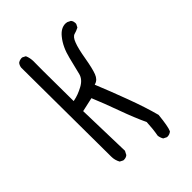

<svg xmlns="http://www.w3.org/2000/svg" viewBox="-244 -824 988 988"><g transform="rotate(-45 250.0 -330.5)"><path d="M361.8 78.1Q377.9 78.1 390.1 67.4Q400.9 44.4 408.7 -33.7Q389.2 -107.4 354.2 -201.4Q319.3 -295.4 286.1 -376L290.5 -377.4Q314 -384.3 325.2 -413.3Q336.4 -442.4 347.2 -505.4Q357.9 -568.4 369.6 -598.1Q381.3 -629.9 398.9 -634.3Q413.1 -637.7 431.2 -647L439.9 -664.1Q440.4 -667 440.4 -671.4Q440.4 -675.8 438.5 -682.4Q436.5 -689 431.6 -694.8L413.6 -703.6Q407.7 -705.1 401.9 -705.1Q368.7 -705.1 341.3 -670.9Q307.6 -629.9 292 -565.9L268.6 -471.2Q260.7 -439.5 223.9 -419.7Q187 -399.9 155.3 -394L149.9 -393.1Q148.4 -563 148.4 -614.7Q148.4 -666.5 148.7 -672.9Q148.9 -679.2 148.9 -681.6Q148.9 -708 139.2 -730L122.1 -738.8Q119.1 -739.3 116.2 -739.3Q113.3 -739.3 108.9 -738.3Q99.1 -736.8 90.8 -730.5Q82.5 -719.7 80.6 -705.6L84.5 -53.7Q84.5 -28.3 97.2 -5.4L114.3 3.4Q116.7 3.9 119.1 3.9Q134.8 3.9 145 -4.9L155.8 -25.4L147.9 -321.8L225.1 -338.9Q252 -274.9 281.7 -192.4Q311.5 -109.9 339.4 -50.8Q337.4 -3.9 329.6 39.1Q331.5 54.7 339.8 68.8L357.4 77.6Q359.9 78.1 361.8 78.1Z"/></g></svg>

Font: Bakudai
Style: Light
Weight: 300
Version: Version 1.48